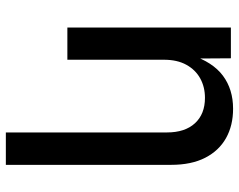

<svg xmlns="http://www.w3.org/2000/svg" viewBox="-98 -492 794 637"><g transform="rotate(90 298.5 -173.0)"><path d="M177.7 -320.3V0H70.8V-542.5H172.9L173.8 -409.7H161.6Q185.5 -482.4 230.7 -516.1Q275.9 -549.8 340.3 -549.8Q396 -549.8 437.7 -526.4Q479.5 -502.9 502.9 -457.3Q526.4 -411.6 526.4 -344.2V204.1H418.9V-330.6Q418.9 -390.1 388.4 -423.3Q357.9 -456.5 304.2 -456.5Q268.1 -456.5 239.5 -440.7Q210.9 -424.8 194.3 -394.5Q177.7 -364.3 177.7 -320.3Z"/></g></svg>

Font: Inter 16pt Medium
Style: Regular
Weight: 500
Version: Version 4.001;git-66647c0bb